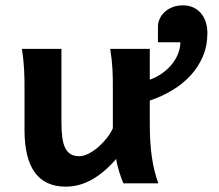

<svg xmlns="http://www.w3.org/2000/svg" viewBox="-20 -679 810 711"><path d="M564.9 -581.1Q564.9 -594.7 571 -608.6Q577.1 -622.6 588.9 -633.8Q600.6 -645 617.9 -652.1Q635.3 -659.2 657.7 -659.2Q678.7 -659.2 695.3 -651.6Q711.9 -644 723.6 -630.6Q735.4 -617.2 741.7 -598.1Q748 -579.1 748 -556.6Q748 -509.3 731.2 -470Q714.4 -430.7 685.3 -399.2Q656.2 -367.7 617.4 -344.5Q578.6 -321.3 534.7 -306.6V-219.7Q534.7 -148.4 542.7 -95Q550.8 -41.5 566.4 0H437Q433.6 -7.8 429.7 -18.3Q425.8 -28.8 422.1 -40.5Q418.5 -52.2 415.3 -64.9Q412.1 -77.6 410.2 -90.3Q366.7 -40 320.3 -13.9Q273.9 12.2 223.6 12.2Q70.8 12.2 70.8 -197.8V-341.8Q70.8 -365.2 70.6 -384.3Q70.3 -403.3 69.3 -421.1Q68.4 -439 66.4 -457.5Q64.5 -476.1 61 -498H207.5V-227.1Q207.5 -193.8 210.7 -169.9Q213.9 -146 221.7 -130.6Q229.5 -115.2 242.2 -107.9Q254.9 -100.6 273.4 -100.6Q290 -100.6 308.8 -110.4Q327.6 -120.1 345 -135.5Q362.3 -150.9 376.5 -168.9Q390.6 -187 397.9 -204.1V-341.8Q397.9 -365.7 397.7 -385Q397.5 -404.3 396.5 -421.9Q395.5 -439.5 393.6 -457.5Q391.6 -475.6 388.2 -498H534.7V-383.8Q562.5 -394 583.5 -409.7Q604.5 -425.3 618.9 -444.1Q633.3 -462.9 640.6 -483.2Q647.9 -503.4 647.9 -522.5H564.9Z"/></svg>

Font: Andika New Basic
Style: Bold
Weight: 700
Designer: Victor Gaultney, Annie Olsen, Pablo Ugerman
Foundry: SIL International
Version: Version 5.500; ttfautohint (v1.8.3)